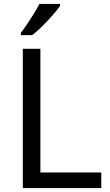

<svg xmlns="http://www.w3.org/2000/svg" viewBox="-20 -964 564 984"><path d="M97 0V-714H187V-80H499V0ZM288 -934Q276 -916 251 -887.5Q226 -859 197.5 -830.5Q169 -802 145 -784H87V-796Q102 -815 119.5 -841Q137 -867 154 -894.5Q171 -922 182 -944H288Z"/></svg>

Font: Noto Sans Test
Style: Regular
Weight: 400
Version: Version 1.002; ttfautohint (v1.8.4.7-5d5b)